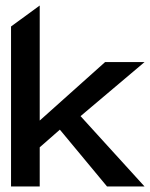

<svg xmlns="http://www.w3.org/2000/svg" viewBox="-20 -676 544 696"><path d="M20 0H124V-142L197 -206L368 0H504L272 -255L504 -451H361L124 -239V-656L20 -580Z"/></svg>

Font: Charger Sport
Style: Blk
Weight: 900
Designer: Jasper
Foundry: Cannot Into Space Fonts
Version: Version 1.1